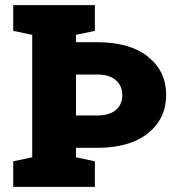

<svg xmlns="http://www.w3.org/2000/svg" viewBox="-20 -731 675 751"><path d="M31.7 0V-100.1L106 -115.7V-594.7L31.7 -610.4V-710.9H277.3H351.1V-610.4L277.3 -594.7V-565.9H360.4Q488.3 -565.9 559.1 -509Q629.9 -452.1 629.9 -359.9Q629.9 -267.1 559.1 -210Q488.3 -152.8 360.4 -152.8H277.3V-115.7L351.1 -100.1V0ZM277.3 -279.3H360.4Q393.6 -279.3 415.3 -289.6Q437 -299.8 447.8 -317.9Q458.5 -335.9 458.5 -358.9Q458.5 -381.8 447.8 -400.1Q437 -418.5 415.3 -429Q393.6 -439.5 360.4 -439.5H277.3Z"/></svg>

Font: Roboto Slab LO Black
Style: Regular
Weight: 900
Designer: Google
Version: Version 2.000